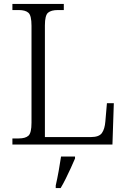

<svg xmlns="http://www.w3.org/2000/svg" viewBox="-20 -734 645 975"><path d="M43 0V-31H75Q109 -31 124.5 -45Q140 -59 140 -111V-603Q140 -655 124.5 -669Q109 -683 75 -683H43V-714H304V-683H274Q240 -683 224 -669.5Q208 -656 208 -605V-38H442Q483 -38 497.5 -58.5Q512 -79 515 -117L523 -210H558L551 0ZM263 208Q271 173 278 134Q285 95 290 61H361V71Q352 92 339.5 119.5Q327 147 313.5 174Q300 201 288 221H263Z"/></svg>

Font: Noto Serif Hentaigana Light
Style: Regular
Weight: 300
Designer: Kazuhiro Yamada
Foundry: nipponia
Version: Version 1.000; ttfautohint (v1.8.4.7-5d5b)